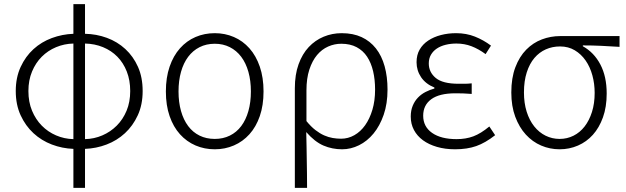

<svg xmlns="http://www.w3.org/2000/svg" viewBox="-20 -707 3021 926"><path d="M390 -36Q434 -37 473.5 -54Q513 -71 543 -101Q573 -131 590.5 -173Q608 -215 608 -268Q608 -320 591.5 -362Q575 -404 546 -433.5Q517 -463 477 -479.5Q437 -496 390 -497ZM334 -497Q290 -496 250.5 -479.5Q211 -463 181.5 -433.5Q152 -404 134.5 -362Q117 -320 117 -268Q117 -215 134.5 -173Q152 -131 181.5 -101Q211 -71 250.5 -54Q290 -37 334 -36ZM390 -544Q445 -543 495.5 -524.5Q546 -506 584.5 -470.5Q623 -435 645.5 -384.5Q668 -334 668 -268Q668 -202 644.5 -151Q621 -100 582.5 -64.5Q544 -29 494 -10Q444 9 390 11V199H334V11Q280 9 230 -10Q180 -29 141.5 -64.5Q103 -100 79.5 -151Q56 -202 56 -268Q56 -333 79.5 -384Q103 -435 141.5 -470Q180 -505 230 -523.5Q280 -542 334 -544V-687H390Z M1016 13Q966 13 923 -5.5Q880 -24 848 -59.5Q816 -95 798 -147Q780 -199 780 -266Q780 -333 798 -385.5Q816 -438 848 -474Q880 -510 923 -528.5Q966 -547 1016 -547Q1065 -547 1108 -528.5Q1151 -510 1183 -474Q1215 -438 1233 -385.5Q1251 -333 1251 -266Q1251 -199 1233 -147Q1215 -95 1183 -59.5Q1151 -24 1108 -5.5Q1065 13 1016 13ZM1016 -37Q1056 -37 1088.5 -53Q1121 -69 1143.5 -99Q1166 -129 1178 -171.5Q1190 -214 1190 -266Q1190 -318 1178 -360.5Q1166 -403 1143.5 -433Q1121 -463 1088.5 -479.5Q1056 -496 1016 -496Q975 -496 942.5 -479.5Q910 -463 887.5 -433Q865 -403 853 -360.5Q841 -318 841 -266Q841 -214 853 -171.5Q865 -129 887.5 -99Q910 -69 942.5 -53Q975 -37 1016 -37Z M1402 -281Q1402 -347 1420 -397Q1438 -447 1469 -480Q1500 -513 1541 -530Q1582 -547 1628 -547Q1683 -547 1724 -528Q1765 -509 1793 -473.5Q1821 -438 1835 -387.5Q1849 -337 1849 -275Q1849 -207 1830.5 -153.5Q1812 -100 1781.5 -63Q1751 -26 1711.5 -6.5Q1672 13 1630 13Q1582 13 1540 -5Q1498 -23 1457 -70Q1458 -32 1458.5 0.5Q1459 33 1459.5 64.5Q1460 96 1460.5 128.5Q1461 161 1461 199H1402ZM1625 -38Q1659 -38 1689 -55Q1719 -72 1741 -103Q1763 -134 1776 -177.5Q1789 -221 1789 -275Q1789 -323 1779.5 -363.5Q1770 -404 1750.5 -433.5Q1731 -463 1700 -479.5Q1669 -496 1626 -496Q1593 -496 1562.5 -482.5Q1532 -469 1509 -441.5Q1486 -414 1472 -371.5Q1458 -329 1458 -271V-123Q1480 -96 1501.5 -79.5Q1523 -63 1543.5 -54Q1564 -45 1584.5 -41.5Q1605 -38 1625 -38Z M2175 13Q2127 13 2087.5 1.5Q2048 -10 2020 -30.5Q1992 -51 1976.5 -80Q1961 -109 1961 -145Q1961 -174 1970.5 -197Q1980 -220 1996 -236.5Q2012 -253 2032.5 -263.5Q2053 -274 2075 -280V-285Q2033 -302 2011 -334.5Q1989 -367 1989 -407Q1989 -442 2004 -468Q2019 -494 2045.5 -511.5Q2072 -529 2106.5 -538Q2141 -547 2180 -547Q2229 -547 2270.5 -530.5Q2312 -514 2348 -487L2322 -446Q2288 -471 2254 -484Q2220 -497 2181 -497Q2154 -497 2129.5 -491Q2105 -485 2087 -473Q2069 -461 2058.5 -443Q2048 -425 2048 -401Q2048 -359 2081.5 -331Q2115 -303 2192 -303Q2207 -303 2221 -303Q2235 -303 2255 -305V-254Q2232 -256 2213.5 -256.5Q2195 -257 2176 -257Q2099 -257 2060 -228.5Q2021 -200 2021 -149Q2021 -96 2064 -66Q2107 -36 2182 -36Q2227 -36 2263 -49.5Q2299 -63 2340 -97L2368 -55Q2321 -18 2277 -2.5Q2233 13 2175 13Z M2679 13Q2632 13 2590 -5Q2548 -23 2516 -58Q2484 -93 2465 -144Q2446 -195 2446 -261Q2446 -331 2465.5 -382.5Q2485 -434 2518 -467.5Q2551 -501 2593.5 -517Q2636 -533 2682 -533H2968V-481Q2921 -484 2879 -486Q2837 -488 2791 -488V-484Q2845 -454 2875.5 -396Q2906 -338 2906 -256Q2906 -191 2888 -141Q2870 -91 2839.5 -57Q2809 -23 2767.5 -5Q2726 13 2679 13ZM2679 -37Q2715 -37 2746 -52.5Q2777 -68 2799.5 -97Q2822 -126 2835 -167Q2848 -208 2848 -259Q2848 -303 2837 -343.5Q2826 -384 2804.5 -415Q2783 -446 2752 -464.5Q2721 -483 2681 -483Q2644 -483 2612.5 -469Q2581 -455 2557.5 -427.5Q2534 -400 2520.5 -358Q2507 -316 2507 -261Q2507 -210 2520 -168.5Q2533 -127 2556.5 -97.5Q2580 -68 2611.5 -52.5Q2643 -37 2679 -37Z"/></svg>

Font: SpoqaHanSansJP-Light
Style: Regular
Weight: 300
Designer: [Source Han Sans]
Ryoko NISHIZUKA  (kana & ideographs); Paul D. Hunt (Latin, Greek & Cyrillic); Wenlong ZHANG  (bopomofo
Foundry: Spoqa (http://bi.spoqa.com)
Version: Version 1.002.20150607